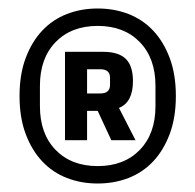

<svg xmlns="http://www.w3.org/2000/svg" viewBox="-20 -730 460 452"><path d="M210 -298Q171 -298 137.5 -311Q104 -324 79.5 -350Q55 -376 40.5 -414.5Q26 -453 26 -504Q26 -555 40.5 -593.5Q55 -632 79.5 -658Q104 -684 137.5 -697Q171 -710 210 -710Q249 -710 282.5 -697Q316 -684 340.5 -658Q365 -632 379.5 -593.5Q394 -555 394 -504Q394 -453 379.5 -414.5Q365 -376 340.5 -350Q316 -324 282.5 -311Q249 -298 210 -298ZM210 -339Q272 -339 309 -377Q346 -415 346 -480V-528Q346 -593 309 -631Q272 -669 210 -669Q148 -669 111 -631Q74 -593 74 -528V-480Q74 -415 111 -377Q148 -339 210 -339ZM185 -400H133V-608H223Q259 -608 276 -591.5Q293 -575 293 -539Q293 -489 260 -476L299 -400H242L210 -469H185ZM216 -510Q239 -510 239 -530V-547Q239 -567 216 -567H185V-510Z"/></svg>

Font: IBM Plex Sans Cond SmBld
Style: Regular
Weight: 600
Width: 3
Designer: Mike Abbink, Paul van der Laan, Pieter van Rosmalen
Foundry: Bold Monday
Version: Version 1.3